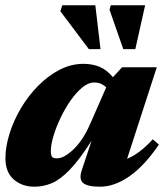

<svg xmlns="http://www.w3.org/2000/svg" viewBox="-20 -690 626 725"><path d="M288.5 -46.5 326 -159Q279.5 -86 243 -48.5Q206.5 -11 174.8 2Q143 15 110 15Q63 15 31.8 -12.5Q0.5 -40 0.5 -91.5Q0.5 -136 16 -185.5Q31.5 -235 59.2 -281.8Q87 -328.5 124.2 -366.2Q161.5 -404 205 -426.5Q248.5 -449 295.5 -449Q328.5 -449 355.8 -437.8Q383 -426.5 406.5 -398.5L441 -436H572L460 -90.5Q482.5 -99.5 506 -117Q529.5 -134.5 557 -164L580 -144Q525.5 -64 469 -24.5Q412.5 15 357.5 15Q310.5 15 294 1Q277.5 -13 288.5 -46.5ZM172 -119.5Q172 -103.5 176.5 -97.8Q181 -92 195 -92Q221.5 -92 257.2 -125.8Q293 -159.5 320 -221L381 -360Q373.5 -368 362.2 -373.2Q351 -378.5 335 -378.5Q313.5 -378.5 290.8 -359.8Q268 -341 246.8 -310.8Q225.5 -280.5 208.8 -245.2Q192 -210 182 -176.8Q172 -143.5 172 -119.5ZM359.5 -504.5H315.5L208 -647.5L215 -670H340ZM491 -504.5H445.5L393.5 -653.5L398.5 -670H528Z"/></svg>

Font: Newsreader Text ExtraBold
Style: Italic
Weight: 800
Italic angle: -17°
Designer: Hugues Gentile
Foundry: Production Type
Version: Version 1.001